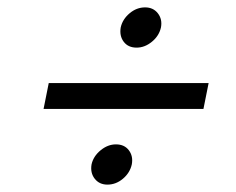

<svg xmlns="http://www.w3.org/2000/svg" viewBox="-20 -610 640 520"><path d="M350 -481Q327 -481 315 -497Q303 -513 307 -536Q312 -558 331 -574Q350 -590 373 -590Q395 -590 407.5 -574Q420 -558 416 -536Q411 -513 391.5 -497Q372 -481 350 -481ZM112 -385H545L531 -315H98ZM271 -110Q249 -110 236.5 -126Q224 -142 228 -165Q233 -187 252.5 -203Q272 -219 294 -219Q317 -219 329 -203Q341 -187 337 -165Q332 -142 313 -126Q294 -110 271 -110Z"/></svg>

Font: Epunda Sans
Style: Italic
Weight: 400
Italic angle: -12.0243°
Designer: Simon Atzbach
Foundry: typofactur
Version: Version 2.204; ttfautohint (v1.8.4.7-5d5b)